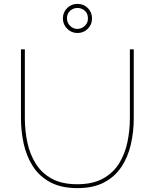

<svg xmlns="http://www.w3.org/2000/svg" viewBox="-20 -964 796 989"><path d="M379 5Q295 5 238.5 -25.5Q182 -56 149 -108Q116 -160 102 -224Q88 -288 88 -355V-710H108V-355Q108 -291 121 -230Q134 -169 164.5 -120.5Q195 -72 247 -43.5Q299 -15 378 -15Q458 -15 511 -44.5Q564 -74 594 -123Q624 -172 636.5 -232.5Q649 -293 649 -355V-710H669V-355Q669 -285 654 -220Q639 -155 605.5 -104.5Q572 -54 516.5 -24.5Q461 5 379 5ZM304 -869Q304 -901 326 -922.5Q348 -944 379 -944Q411 -944 432.5 -922.5Q454 -901 454 -869Q454 -838 432.5 -816Q411 -794 379 -794Q348 -794 326 -816Q304 -838 304 -869ZM379 -923Q357 -923 341 -908.5Q325 -894 325 -869Q325 -847 341 -831Q357 -815 379 -815Q399 -815 416 -830Q433 -845 433 -869Q433 -894 417 -908.5Q401 -923 379 -923Z"/></svg>

Font: Raleway Thin
Style: Regular
Weight: 100
Designer: Matt McInerney, Pablo Impallari, Rodrigo Fuenzalida
Foundry: Matt McInerney, Pablo Impallari, Rodrigo Fuenzalida
Version: Version 4.026